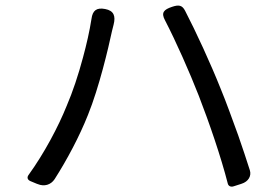

<svg xmlns="http://www.w3.org/2000/svg" viewBox="-20 -705 1020 703"><path d="M284 -495C267 -431 246 -368 224 -317C193 -240 142 -144 85 -65C78 -56 80 -47 91 -42L115 -32L118 -31C142 -21 166 -28 180 -49C226 -121 271 -206 302 -284C343 -385 377 -530 390 -591C392 -598 394 -606 396 -615C404 -646 397 -666 365 -672C334 -678 319 -667 315 -636C308 -591 297 -543 284 -495ZM852 -210C830 -270 808 -332 788 -380C751 -473 697 -590 658 -665C647 -687 634 -688 610 -680C580 -670 569 -659 584 -631C624 -554 674 -441 708 -354C746 -256 789 -131 814 -33C816 -24 825 -19 836 -23L861 -31L864 -32C890 -40 901 -61 895 -81C883 -119 868 -164 852 -210Z"/></svg>

Font: GenSenRounded2 TW R
Style: Regular
Weight: 400
Version: Version 2.100;PS 2.1;hotconv 16.6.51;makeotf.lib2.5.65220 DE